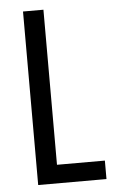

<svg xmlns="http://www.w3.org/2000/svg" viewBox="-52 -750 475 787"><g transform="rotate(-5 185.5 -357.0)"><path d="M73 0H354V-76H157V-714H73Z"/></g></svg>

Font: Noto Sans Myanmar UI ExtraCondensed
Style: Regular
Weight: 400
Width: 2
Designer: Monotype Design Team
Foundry: Monotype Imaging Inc.
Version: Version 2.103